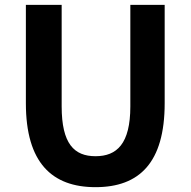

<svg xmlns="http://www.w3.org/2000/svg" viewBox="-20 -760 788 794"><path d="M375 14C556 14 661 -87 661 -333V-740H519V-320C519 -165 463 -114 375 -114C287 -114 235 -165 235 -320V-740H87V-333C87 -87 195 14 375 14Z"/></svg>

Font: Spoqa Han Sans Neo Bold
Style: Bold
Weight: 700
Designer: [Spoqa Han Sans Neo] Dong-huui Kim  Younghwa Kang  Yujin Lee  [Noto Sans] Ryoko NISHIZUKA  (kana & ideographs); Paul D. 
Foundry: Spoqa (http://www.spoqa-han-sans.com)
Version: Version 1.100;hotconv 1.0.109;makeotfexe 2.5.65596